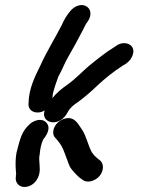

<svg xmlns="http://www.w3.org/2000/svg" viewBox="-20 -723 588 760"><path d="M191 -205C189 -192 193 -182 201 -175C212 -163 224 -147 230 -132C239 -111 248 -82 257 -62C266 -48 283 -30 296 -19L306 -12C327 5 358 -9 372 -24C388 -41 395 -71 376 -88L367 -95C362 -99 357 -104 352 -109C348 -114 345 -118 343 -121C329 -147 322 -182 307 -206C292 -227 279 -260 244 -255C219 -252 194 -230 191 -205ZM211 -243C224 -248 234 -257 242 -269L251 -284C260 -299 275 -310 290 -320C317 -340 340 -360 365 -384C396 -413 431 -441 467 -464L479 -471C490 -479 499 -489 504 -502C522 -546 474 -565 442 -543L430 -535C396 -514 364 -488 333 -463C306 -440 278 -410 247 -388C224 -372 203 -355 187 -334L188 -339L189 -351C195 -375 203 -399 211 -420C224 -442 236 -474 249 -496C269 -530 291 -571 309 -606L317 -622C320 -629 324 -633 328 -639C343 -661 342 -688 320 -699C293 -712 265 -690 255 -675C243 -661 233 -643 225 -625C197 -570 165 -520 139 -462C119 -421 94 -373 93 -315C89 -280 128 -268 157 -286C144 -249 180 -230 211 -243ZM137 -62C137 -79 133 -95 137 -111C138 -130 144 -157 151 -171C166 -189 184 -219 161 -240C141 -258 109 -244 95 -229L87 -221C62 -194 56 -158 45 -117C41 -94 41 -68 43 -44L44 -34L43 -32V-25C38 0 56 19 80 17C116 14 141 -21 137 -62Z"/></svg>

Font: Dictator
Style: Ita
Weight: 500
Version: Version MIL.1277